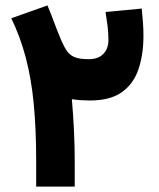

<svg xmlns="http://www.w3.org/2000/svg" viewBox="-20 -695 593 715"><path d="M507.8 -663.1Q510.3 -639.2 512.2 -613.3Q514.2 -587.4 514.2 -563Q514.2 -491.2 495.4 -436.5Q476.6 -381.8 433.1 -351.3Q389.6 -320.8 315.9 -320.8Q303.2 -320.8 283.4 -321.8Q263.7 -322.8 247.6 -325.7Q252.9 -264.6 255.6 -206.5Q258.3 -148.4 258.3 -94.7V0H114.7V-96.2Q114.7 -213.9 105.7 -307.6Q96.7 -401.4 76.2 -479.5Q55.7 -557.6 22 -627L156.7 -674.8Q171.9 -638.7 182.1 -610.4Q192.4 -582 207.5 -546.4Q218.3 -521 229.2 -505.1Q240.2 -489.3 258.5 -481.9Q276.9 -474.6 310.1 -474.6Q346.2 -474.6 365 -494.4Q383.8 -514.2 383.8 -546.4Q383.8 -574.2 380.4 -599.9Q377 -625.5 373 -650.4Z"/></svg>

Font: Vazirmatn UI FD Black
Style: Regular
Weight: 900
Designer: Saber Rastikerdar
Foundry: Saber Rastikerdar
Version: Version 33.003